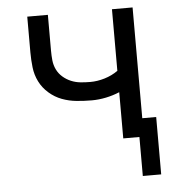

<svg xmlns="http://www.w3.org/2000/svg" viewBox="-50 -567 700 770"><g transform="rotate(-5 300.0 -181.5)"><path d="M494 157V0H429V-186Q403 -175 374 -169Q345 -163 317 -163Q286 -163 255.5 -166Q225 -169 197 -179.5Q169 -190 145.5 -210.5Q122 -231 108.5 -258Q95 -285 91.5 -315.5Q88 -346 88 -376V-520H171V-376Q171 -356 173 -336.5Q175 -317 183.5 -299.5Q192 -282 207 -269Q222 -256 240 -248.5Q258 -241 277.5 -239Q297 -237 317 -237Q346 -237 375.5 -246Q405 -255 429 -272V-520H512V-74H568V157Z"/></g></svg>

Font: Iosevka Extended
Style: Regular
Weight: 400
Width: 7
Monospace: yes
Designer: Belleve Invis
Foundry: Belleve Invis
Version: Version 32.5.0; ttfautohint (v1.8.4)